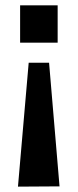

<svg xmlns="http://www.w3.org/2000/svg" viewBox="-20 -514 291 716"><path d="M55 -494H195V-355H55ZM163 -280 202 181 47 182 87 -280Z"/></svg>

Font: Muli
Style: Bold
Weight: 700
Designer: Vernon Adams
Foundry: Vernon Adams
Version: Version 2.001